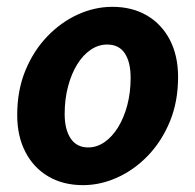

<svg xmlns="http://www.w3.org/2000/svg" viewBox="-20 -528 570 560"><path d="M222.1 12Q164.2 12 121.1 -13.3Q77.9 -38.6 54.1 -84.7Q30.2 -130.8 30.2 -192.5Q30.2 -264.4 54 -322.2Q77.8 -380.1 117.8 -421.7Q157.9 -463.4 207.2 -485.8Q256.6 -508.1 307.5 -508.1Q365.4 -508.1 408.6 -482.8Q451.7 -457.5 475.6 -411.4Q499.4 -365.3 499.4 -303.6Q499.4 -231.7 475.6 -173.9Q451.8 -116.1 411.8 -74.4Q371.8 -32.7 322.5 -10.4Q273.2 12 222.1 12ZM237.3 -98Q262.5 -98 284.9 -113.5Q307.3 -129 324.3 -156.5Q341.3 -184 351.2 -221Q361 -258 361 -300.9Q361 -346.9 344 -372.5Q327 -398.1 292.4 -398.1Q267.2 -398.1 244.8 -383Q222.3 -367.9 205.3 -340.4Q188.3 -313 178.5 -276Q168.6 -239 168.6 -195.2Q168.6 -150.3 186.1 -124.2Q203.5 -98 237.3 -98Z"/></svg>

Font: Source Sans 3 VF
Style: Italic
Weight: 200
Italic angle: -11°
Designer: Paul D. Hunt
Foundry: Adobe Systems Incorporated
Version: Version 3.042;hotconv 1.0.118;makeotfexe 2.5.65603